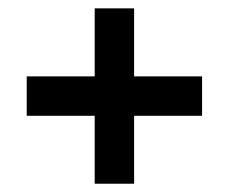

<svg xmlns="http://www.w3.org/2000/svg" viewBox="-20 -596 547 459"><path d="M206.4 -156.8V-319.2H43.9V-413.4H206.4V-576H300.6V-413.4H463.1V-319.2H300.6V-156.8Z"/></svg>

Font: Big Shoulders Thin
Style: Regular
Weight: 100
Designer: Patric King
Foundry: XO Type Co
Version: Version 2.002